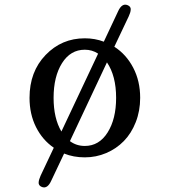

<svg xmlns="http://www.w3.org/2000/svg" viewBox="-20 -677 740 838"><path d="M259.8 -6.8 204.1 110.8Q187.5 148.4 163.1 139.2Q155.3 136.2 151.6 130.9Q147.9 125.5 148.7 118.4Q149.4 111.3 151.4 105.2Q153.3 99.1 157.2 89.8L214.8 -32.2Q165.5 -65.9 137.2 -122.3Q108.9 -178.7 108.9 -250Q108.9 -364.3 179 -437Q249 -509.8 350.1 -509.8Q394.5 -509.8 433.1 -495.1L495.1 -627Q511.7 -664.1 536.1 -654.8Q543.9 -651.9 547.6 -646.7Q551.3 -641.6 550.5 -634.3Q549.8 -627 547.9 -621.1Q545.9 -615.2 542 -606L479 -473.1Q531.2 -439.5 561.5 -381.3Q591.8 -323.2 591.8 -250Q591.8 -192.9 572.5 -143.8Q553.2 -94.7 520.5 -61.3Q487.8 -27.8 443.6 -9Q399.4 9.8 350.1 9.8Q300.8 9.8 259.8 -6.8ZM213.9 -250Q213.9 -160.6 248 -103L408.2 -442.9Q382.3 -460 350.1 -460Q287.6 -460 250.7 -401.4Q213.9 -342.8 213.9 -250ZM285.2 -61Q313.5 -40 350.1 -40Q412.6 -40 449.7 -98.9Q486.8 -157.7 486.8 -250Q486.8 -345.7 446.8 -404.8Z"/></svg>

Font: Director
Style: Regular
Weight: 400
Designer: Ange Degheest & May Jolivet & Justine Herbel
Foundry: Velvetyne Type Foundry
Version: Version 1.000;FEAKit 1.0